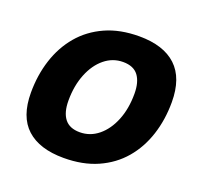

<svg xmlns="http://www.w3.org/2000/svg" viewBox="-129 -863 1041 1016"><g transform="rotate(20 391.5 -355.0)"><path d="M330 16Q194 16 122 -49.5Q50 -115 50 -250Q50 -349 78 -435.5Q106 -522 161 -587Q216 -652 298 -689Q380 -726 488 -726Q625 -726 696.5 -659Q768 -592 768 -457Q768 -358 740 -272Q712 -186 657 -121.5Q602 -57 520 -20.5Q438 16 330 16ZM364 -141Q422 -141 468 -178.5Q514 -216 540.5 -281.5Q567 -347 567 -431Q567 -497 540 -533Q513 -569 454 -569Q396 -569 350 -531.5Q304 -494 277.5 -428Q251 -362 251 -278Q251 -212 278.5 -176.5Q306 -141 364 -141Z"/></g></svg>

Font: Geist Black
Style: Italic
Weight: 900
Italic angle: -12°
Designer: Basement.studio, Andrés Briganti, Mateo Zaragoza
Foundry: Basement.studio, Vercel, Andrés Briganti, Guido Ferreyra, Mateo Zaragoza
Version: Version 1.500; ttfautohint (v1.8.4.7-5d5b)